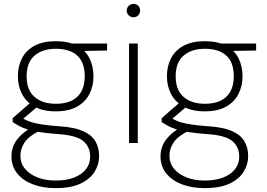

<svg xmlns="http://www.w3.org/2000/svg" viewBox="-20 -736 1373 988"><path d="M266 232Q200 232 149 212.5Q98 193 68.5 156.5Q39 120 39 68Q39 41 48.5 16Q58 -9 80.5 -33Q103 -57 144 -82L183 -63Q125 -33 105 -1Q85 31 85 64Q85 104 108.5 132.5Q132 161 173 177Q214 193 266 193Q322 193 361.5 177.5Q401 162 422.5 134.5Q444 107 444 71Q444 19 408 -10.5Q372 -40 279 -46Q224 -50 186 -56Q148 -62 122 -70Q96 -78 78 -88Q60 -98 45 -108V-128L138 -209L181 -194L84 -112L85 -134Q98 -127 110.5 -120Q123 -113 143 -107Q163 -101 197 -95.5Q231 -90 288 -86Q363 -81 407 -61.5Q451 -42 470.5 -9.5Q490 23 490 68Q490 110 467 147.5Q444 185 395 208.5Q346 232 266 232ZM266 -163Q201 -163 158 -187Q115 -211 93.5 -252Q72 -293 72 -343Q72 -396 93.5 -437Q115 -478 158.5 -501Q202 -524 266 -524Q333 -524 376 -501Q419 -478 440 -437Q461 -396 461 -343Q461 -293 440 -252Q419 -211 376 -187Q333 -163 266 -163ZM267 -202Q340 -202 378 -238.5Q416 -275 416 -343Q416 -415 377.5 -450Q339 -485 267 -485Q199 -485 158 -450Q117 -415 117 -343Q117 -273 157.5 -237.5Q198 -202 267 -202ZM356 -473 339 -512H531V-476Z M644 0V-512H689V0ZM667 -647Q653 -647 642.5 -657Q632 -667 632 -682Q632 -696 642.5 -706Q653 -716 667 -716Q681 -716 691 -706.5Q701 -697 701 -682Q701 -667 691 -657Q681 -647 667 -647Z M1033 232Q967 232 916 212.5Q865 193 835.5 156.5Q806 120 806 68Q806 41 815.5 16Q825 -9 847.5 -33Q870 -57 911 -82L950 -63Q892 -33 872 -1Q852 31 852 64Q852 104 875.5 132.5Q899 161 940 177Q981 193 1033 193Q1089 193 1128.5 177.5Q1168 162 1189.5 134.5Q1211 107 1211 71Q1211 19 1175 -10.5Q1139 -40 1046 -46Q991 -50 953 -56Q915 -62 889 -70Q863 -78 845 -88Q827 -98 812 -108V-128L905 -209L948 -194L851 -112L852 -134Q865 -127 877.5 -120Q890 -113 910 -107Q930 -101 964 -95.5Q998 -90 1055 -86Q1130 -81 1174 -61.5Q1218 -42 1237.5 -9.5Q1257 23 1257 68Q1257 110 1234 147.5Q1211 185 1162 208.5Q1113 232 1033 232ZM1033 -163Q968 -163 925 -187Q882 -211 860.5 -252Q839 -293 839 -343Q839 -396 860.5 -437Q882 -478 925.5 -501Q969 -524 1033 -524Q1100 -524 1143 -501Q1186 -478 1207 -437Q1228 -396 1228 -343Q1228 -293 1207 -252Q1186 -211 1143 -187Q1100 -163 1033 -163ZM1034 -202Q1107 -202 1145 -238.5Q1183 -275 1183 -343Q1183 -415 1144.5 -450Q1106 -485 1034 -485Q966 -485 925 -450Q884 -415 884 -343Q884 -273 924.5 -237.5Q965 -202 1034 -202ZM1123 -473 1106 -512H1298V-476Z"/></svg>

Font: DM Sans 12pt ExtraLight
Style: Regular
Weight: 250
Version: Version 4.004;gftools[0.9.30]